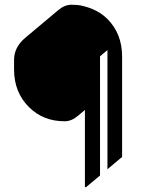

<svg xmlns="http://www.w3.org/2000/svg" viewBox="-20 -767 597 807"><path d="M336.9 19.5V-304.7L307.1 -279.8Q280.3 -257.3 252 -257.3Q161.6 -257.3 102.1 -316.4Q39.1 -378.9 39.1 -475.1V-515.6Q39.1 -568.4 85.9 -607.9L225.1 -724.6Q252 -747.1 280.3 -747.1Q305.7 -747.1 323.2 -743.2Q389.6 -728.5 430.7 -688Q493.2 -626 493.2 -529.3V-107.4L431.6 -55.7V-556.6L400.4 -530.3V-29.3L341.8 19.5Z"/></svg>

Font: Gothica
Style: Bold
Weight: 700
Designer: Wojciech Kalinowski "wmk69" (wmk69@o2.pl)
Foundry: Wojciech Kalinowski "wmk69" (wmk69@o2.pl)
Version: Version 2.1.0; 2021-05-14